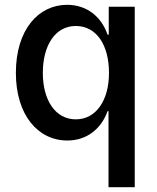

<svg xmlns="http://www.w3.org/2000/svg" viewBox="-20 -574 653 798"><path d="M540 204V-546H432V-430H427C403 -501 344 -554 259 -554C140 -554 46 -451 46 -271C46 -97 137 10 260 10C343 10 402 -41 427 -112H431V204ZM158 -271C158 -386 210 -466 295 -466C381 -466 433 -387 433 -271C433 -159 381 -78 295 -78C210 -78 158 -158 158 -271Z"/></svg>

Font: Wafeq Medium
Style: Regular
Weight: 500
Designer: Rasmus Andersson & Azza Alameddine
Foundry: Google & TypeTogether
Version: Version 3.000;January 28, 2025;FontCreator 15.0.0.3014 64-bi